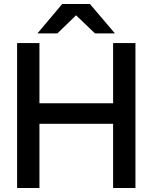

<svg xmlns="http://www.w3.org/2000/svg" viewBox="-20 -934 758 954"><path d="M542 0H653V-720H542V-421H176V-720H65V0H176V-319H542ZM427 -914H289L166 -768H265L358 -858L452 -768H551Z"/></svg>

Font: Aspekta 500
Style: Regular
Weight: 500
Designer: Ivo Dolenc
Version: Version 2.100